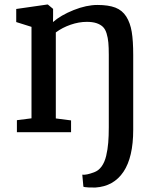

<svg xmlns="http://www.w3.org/2000/svg" viewBox="-20 -592 715 860"><path d="M55.7 0V-53.7L121.1 -62V-471.7L52.7 -493.2V-551.8L191.9 -571.8H194.3L217.8 -552.2V-522.5L217.3 -493.2Q252.4 -523.9 309.8 -546.9Q367.2 -569.8 416.5 -569.8Q465.8 -569.8 496.8 -557.9Q527.8 -545.9 545.7 -517.6Q563.5 -489.3 570.1 -449.2Q576.7 -409.2 576.7 -345.7V-10.7Q576.7 112.3 533 177.5Q489.3 242.7 407.2 248Q397.9 248.5 377.4 247.6Q356.9 246.6 353.5 244.1L348.6 190.4Q366.2 192.9 401.4 179.7Q421.4 172.4 435.1 153.6Q448.7 134.8 455.6 106Q462.4 77.1 464.8 47.1Q467.3 17.1 467.3 -22.5V-346.2Q467.3 -379.4 465.3 -401.1Q463.4 -422.9 457.5 -442.1Q451.7 -461.4 440.7 -471.9Q429.7 -482.4 412.1 -488.3Q394.5 -494.1 368.7 -494.1Q333.5 -494.1 296.6 -481.4Q259.8 -468.8 230 -446.8V-61.5L298.3 -52.7V0Z"/></svg>

Font: HaufeMerriweather
Style: Regular
Weight: 400
Designer: Eben Sorkin ( eben@eyebytes.com )
Foundry: Eben Sorkin
Version: Version 1.56